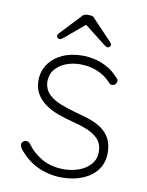

<svg xmlns="http://www.w3.org/2000/svg" viewBox="-80 -747 626 815"><g transform="rotate(10 232.5 -339.5)"><path d="M55 -80Q48 -92 48.5 -99.5Q49 -107 56 -112Q61 -117 69.5 -116.5Q78 -116 84 -109Q110 -72 150.5 -49Q191 -26 246 -26Q279 -26 309.5 -37Q340 -48 359.5 -70Q379 -92 379 -124Q379 -158 360 -178.5Q341 -199 311 -211Q281 -223 248 -231Q213 -240 181.5 -251.5Q150 -263 126 -280.5Q102 -298 88 -322Q74 -346 74 -379Q74 -418 95 -449Q116 -480 154 -497.5Q192 -515 242 -515Q266 -515 293 -509Q320 -503 347 -488.5Q374 -474 397 -448Q405 -442 404.5 -433.5Q404 -425 397 -418Q391 -414 384 -414Q377 -414 372 -420Q346 -449 311.5 -463Q277 -477 238 -477Q205 -477 176.5 -466Q148 -455 130 -433.5Q112 -412 112 -379Q114 -348 133.5 -328Q153 -308 185.5 -295Q218 -282 259 -271Q292 -263 320.5 -252.5Q349 -242 370.5 -226Q392 -210 404.5 -186Q417 -162 417 -126Q417 -84 394.5 -53.5Q372 -23 332.5 -6.5Q293 10 242 10Q190 10 142 -11Q94 -32 55 -80ZM229 -649 240 -653 150 -577Q145 -573 140.5 -570Q136 -567 131 -567Q126 -567 122.5 -571Q119 -575 119 -579Q119 -582 120.5 -585Q122 -588 125 -591L206 -677Q214 -689 230 -689H240Q248 -689 254 -686.5Q260 -684 264 -677L345 -592Q348 -589 349.5 -586Q351 -583 351 -580Q351 -576 347.5 -572Q344 -568 339 -568Q335 -568 330 -571Q325 -574 320 -578Z"/></g></svg>

Font: Quicksand Variable Light
Style: Regular
Weight: 300
Designer: Andrew Paglinawan
Foundry: Andrew Paglinawan
Version: Version 3.004